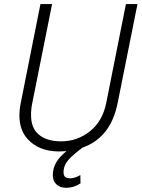

<svg xmlns="http://www.w3.org/2000/svg" viewBox="-20 -731 693 940"><path d="M305 188.5Q271 188.5 252 167Q238.5 151.5 238.5 126Q238.5 61.5 304.5 10L304 9Q280 10.5 269.5 10.5Q169.5 10.5 114 -51.5Q75.5 -94.5 75 -164.5Q75 -194.5 82 -229L178 -711H235L138.5 -229Q131.5 -196 132 -168.5Q132 -115 157.5 -84.5Q196.5 -39 279.5 -39Q358 -39 420.2 -88.2Q482.5 -137.5 500.5 -229L596.5 -711H653L556.5 -229Q538.5 -139 494.5 -85.2Q450.5 -31.5 384.5 -8.5Q342.5 22.5 319.5 47Q291 76.5 291 113Q291 124 295.5 131.5Q303 142 323.5 142Q346 142 373.5 126L374 167Q340 188.5 305 188.5Z"/></svg>

Font: Roberto Sans Light
Style: Italic
Weight: 300
Italic angle: -11°
Designer: Google
Version: Version 1.00;June 11, 2020;FontCreator 12.0.0.2522 64-bit; t